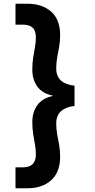

<svg xmlns="http://www.w3.org/2000/svg" viewBox="-20 -831 508 1028"><path d="M127 177H63V65H102Q137 65 154.5 48Q172 31 172 -4Q172 -30 167.5 -55.5Q163 -81 158 -110.5Q153 -140 153 -177Q153 -230 179.5 -267.5Q206 -305 262 -317V-319Q206 -331 179.5 -368Q153 -405 153 -458Q153 -495 158 -524.5Q163 -554 167.5 -580Q172 -606 172 -631Q172 -667 154.5 -683Q137 -699 102 -699H63V-811H127Q206 -811 254 -768.5Q302 -726 302 -643Q302 -610 297 -582Q292 -554 286.5 -525.5Q281 -497 281 -463Q281 -440 290.5 -420.5Q300 -401 321.5 -389Q343 -377 379 -372V-264Q343 -259 321.5 -246.5Q300 -234 290.5 -214.5Q281 -195 281 -172Q281 -138 286.5 -109.5Q292 -81 297 -53Q302 -25 302 8Q302 91 254 134Q206 177 127 177Z"/></svg>

Font: DM Sans 24pt
Style: Bold
Weight: 700
Designer: Colophon Foundry, Jonny Pinhorn
Foundry: Colophon Foundry
Version: Version 4.004;gftools[0.9.30]